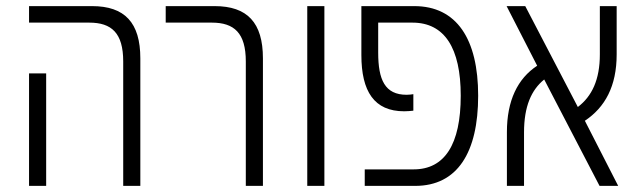

<svg xmlns="http://www.w3.org/2000/svg" viewBox="-20 -608 2085 628"><path d="M383 0H439V-417C439 -534 388 -588 281 -588H75V-534H272C345 -534 383 -500 383 -407ZM75 0H131V-368H75Z M784 0H840V-417C840 -534 789 -588 682 -588H522V-534H673C746 -534 784 -500 784 -407Z M985 0H1041V-588H985Z M1173 0H1338C1476 0 1544 -109 1544 -295C1544 -480 1474 -588 1335 -588H1162V-428C1162 -309 1204 -244 1302 -244C1313 -244 1322 -245 1332 -246V-300C1325 -299 1319 -298 1310 -298C1239 -298 1217 -347 1217 -436V-534H1329C1434 -534 1487 -451 1487 -295C1487 -135 1434 -54 1333 -54H1173Z M1638 0H1694V-175C1694 -260 1718 -314 1760 -348L1941 0H2002L1893 -213C1959 -257 1997 -326 1997 -430V-588H1942V-430C1942 -347 1916 -293 1870 -258L1698 -588H1637L1737 -393C1673 -351 1638 -279 1638 -176Z"/></svg>

Font: Noto Sans Hebrew Condensed Light
Style: Regular
Weight: 300
Width: 3
Designer: Monotype Design Team
Foundry: Monotype Imaging Inc.
Version: Version 2.004